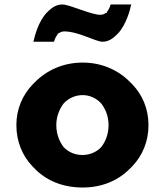

<svg xmlns="http://www.w3.org/2000/svg" viewBox="-20 -814 735 856"><path d="M497 -656 506 -665C544 -705 560 -772 565 -794H474L472 -791C471 -786 467 -774 457 -761V-757H453C448 -753 438 -748 428 -748C385 -748 291 -794 258 -794C233 -794 214 -782 197 -766L188 -757C150 -717 134 -650 129 -628H220L222 -631C223 -636 227 -648 237 -661V-665H241C246 -669 256 -674 266 -674C330 -674 406 -628 437 -628C462 -628 480 -640 497 -656ZM264 -353C285 -376 316 -390 348 -390C379 -390 409 -377 431 -353C450 -329 464 -296 464 -256C464 -219 452 -185 432 -159C412 -137 381 -123 348 -123C314 -123 284 -136 263 -159C245 -183 231 -216 231 -256C231 -295 245 -328 264 -353ZM132 -65C184 -10 258 22 349 22C436 22 509 -10 562 -65L570 -73C615 -120 642 -183 642 -256C642 -329 615 -391 570 -438L562 -446C508 -502 433 -535 349 -535C263 -535 189 -502 134 -446L126 -438C81 -391 53 -329 53 -256C53 -183 80 -119 125 -72Z"/></svg>

Font: Hussar Woodtype
Style: SeBd
Weight: 900
Foundry: Cannot Into Space Fonts
Version: Version 1.07